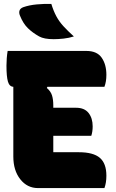

<svg xmlns="http://www.w3.org/2000/svg" viewBox="-20 -960 590 980"><path d="M174 0Q119 0 83.5 -45Q48 -90 48 -161V-517Q28 -518 20.5 -543.5Q13 -569 13 -625Q13 -663 19 -700H421Q475 -700 499 -665.5Q523 -631 523 -578Q523 -543 513 -517H222L219 -511Q239 -494 245.5 -473Q252 -452 252 -422V-410H368Q411 -410 432 -383.5Q453 -357 453 -315Q453 -288 446 -267H252V-183H383Q456 -183 489.5 -154.5Q523 -126 523 -63Q523 -27 513 0ZM242 -940Q253 -904 267.5 -877Q282 -850 304 -826Q326 -802 357 -774Q332 -766 304.5 -763Q277 -760 254 -760Q205 -760 180 -774Q146 -793 122 -816.5Q98 -840 82 -880Q76 -894 79.5 -905.5Q83 -917 98 -923Q129 -934 167.5 -937.5Q206 -941 242 -940Z"/></svg>

Font: Recursive Sn Csl St Blk
Style: Regular
Weight: 900
Version: Version 1.079;hotconv 1.0.112;makeotfexe 2.5.65598; ttfautoh